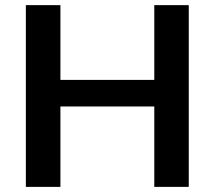

<svg xmlns="http://www.w3.org/2000/svg" viewBox="-20 -731 839 751"><path d="M81.1 0H216.3V-314.5H583.5V0H718.3V-710.9H583.5V-418.5H216.3V-710.9H81.1Z"/></svg>

Font: Roboto Flex
Style: wght 600 wdth 140 opsz 13.0 GRAD 0.00 slnt 0.00 XTRA 468 XOPQ 96 YOPQ 79 YTLC 514 YTUC 712 YTAS 750 YTDE -203.00 YTFI 738
Weight: 600
Width: 8
Designer: Berlow after Robertson
Foundry: Google
Version: Version 3.100